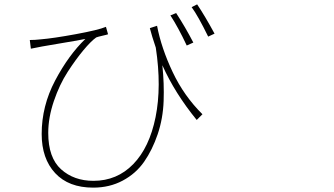

<svg xmlns="http://www.w3.org/2000/svg" viewBox="-20 -816 1540 884"><path d="M870.1 -620.1 839.8 -606.4Q800.8 -689.5 764.6 -745.1L791 -755.9Q833 -691.4 870.1 -620.1ZM373 -636.7Q334 -628.9 248 -614.7Q162.1 -600.6 122.1 -591.8L117.2 -631.8Q140.6 -631.8 167 -634.8Q225.6 -639.6 329.1 -658.7Q432.6 -677.7 467.8 -692.4L477.5 -658.2Q472.7 -656.2 451.2 -651.4Q429.7 -646.5 422.9 -643.6Q398.4 -626 363.8 -584.5Q329.1 -543 291.5 -484.9Q253.9 -426.8 228 -350.6Q202.1 -274.4 202.1 -204.1Q202.1 -89.8 261.2 -36.6Q320.3 16.6 410.2 16.6Q518.6 16.6 593.3 -60.1Q668 -136.7 696.3 -276.9Q724.6 -417 697.3 -596.7Q678.7 -651.4 669.9 -686.5L703.1 -697.3Q722.7 -594.7 774.9 -484.4Q827.1 -374 912.1 -290L885.7 -263.7Q785.2 -386.7 727.5 -515.6Q736.3 -431.6 733.4 -351.1Q730.5 -270.5 706.1 -198.2Q681.6 -126 643.6 -71.3Q605.5 -16.6 544.9 15.6Q484.4 47.9 409.2 47.9Q295.9 47.9 233.9 -19Q171.9 -85.9 171.9 -199.2Q171.9 -328.1 233.9 -445.3Q295.9 -562.5 373 -636.7ZM862.3 -783.2 887.7 -795.9Q923.8 -742.2 967.8 -661.1L938.5 -647.5Q891.6 -743.2 862.3 -783.2Z"/></svg>

Font: Bpmf Zihi Sans ExtraLight
Style: ExtraLight
Weight: 250
Foundry: But Ko
Version: Version 1.320